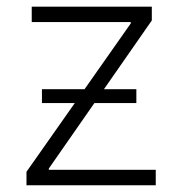

<svg xmlns="http://www.w3.org/2000/svg" viewBox="-20 -550 530 570"><path d="M58.6 -40 202.1 -244.1H104.5V-285.2H231L368.2 -480.5V-484.4H74.2V-530.3H430.7V-489.3L288.6 -285.2H384.8V-244.1H260.3L125 -49.8V-45.9H442.4V0H58.6Z"/></svg>

Font: Pretendard ExtraLight
Style: Regular
Weight: 200
Designer: Base glyphs from Inter by Rasmus Andersson; Hangeul glyphs from Noto Sans CJK(Source Han Sans) by Jang Soo-young and Kan
Foundry: Kil Hyung-jin
Version: Version 1.309